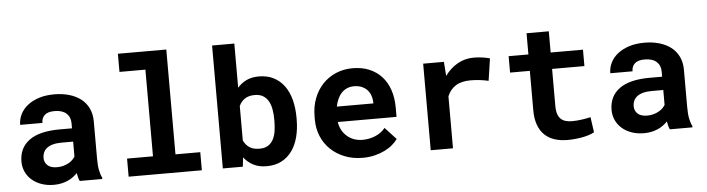

<svg xmlns="http://www.w3.org/2000/svg" viewBox="-47 -953 4295 1167"><g transform="rotate(-5 2100.5 -370.0)"><path d="M398.9 0Q394 -9.8 390.6 -22.5Q387.2 -35.2 384.8 -49.3Q373.5 -37.1 358.9 -26.4Q344.2 -15.6 326.4 -7.6Q308.6 0.5 287.1 5.1Q265.6 9.8 240.7 9.8Q200.2 9.8 166.3 -2Q132.3 -13.7 107.9 -34.7Q83.5 -55.7 69.8 -84.7Q56.2 -113.8 56.2 -147.9Q56.2 -231.4 118.4 -277.1Q180.7 -322.8 304.2 -322.8H379.9V-354Q379.9 -392.1 355 -414.3Q330.1 -436.5 283.2 -436.5Q241.7 -436.5 222.7 -418.7Q203.6 -400.9 203.6 -371.1H67.9Q67.9 -404.8 82.8 -435.1Q97.7 -465.3 126.2 -488.3Q154.8 -511.2 196 -524.7Q237.3 -538.1 290.5 -538.1Q338.4 -538.1 379.6 -526.4Q420.9 -514.6 451.2 -491.7Q481.4 -468.8 498.5 -433.8Q515.6 -398.9 515.6 -353V-126.5Q515.6 -84 521 -56.2Q526.4 -28.3 536.6 -8.3V0ZM269.5 -95.2Q290 -95.2 307.6 -100.1Q325.2 -105 339.4 -112.8Q353.5 -120.6 363.8 -130.6Q374 -140.6 379.9 -150.9V-241.7H310.5Q278.8 -241.7 256.3 -235.6Q233.9 -229.5 219.7 -218.5Q205.6 -207.5 198.7 -192.1Q191.9 -176.8 191.9 -158.7Q191.9 -131.3 211.2 -113.3Q230.5 -95.2 269.5 -95.2Z M697.3 -750H992.7V-110.4H1144V0H697.3V-110.4H855.5V-639.2H697.3Z M1745.1 -258.8Q1745.1 -199.7 1732.2 -150.4Q1719.2 -101.1 1693.4 -65.4Q1667.5 -29.8 1628.9 -10Q1590.3 9.8 1539.1 9.8Q1492.7 9.8 1458.7 -7.6Q1424.8 -24.9 1400.4 -56.2L1394 0H1272V-750H1407.7V-480.5Q1431.2 -507.8 1463.1 -522.9Q1495.1 -538.1 1538.1 -538.1Q1589.8 -538.1 1628.7 -518.1Q1667.5 -498 1693.4 -462.4Q1719.2 -426.8 1732.2 -377.2Q1745.1 -327.6 1745.1 -269ZM1609.4 -269Q1609.4 -301.3 1604.5 -330.1Q1599.6 -358.9 1587.6 -380.6Q1575.7 -402.3 1555.2 -415Q1534.7 -427.7 1503.9 -427.7Q1466.8 -427.7 1443.6 -412.1Q1420.4 -396.5 1407.7 -369.1V-158.7Q1420.4 -131.3 1443.6 -115.7Q1466.8 -100.1 1504.9 -100.1Q1535.6 -100.1 1555.7 -112.1Q1575.7 -124 1587.6 -145.3Q1599.6 -166.5 1604.5 -195.6Q1609.4 -224.6 1609.4 -258.8Z M2125.5 9.8Q2064.5 9.8 2014.6 -10.3Q1964.8 -30.3 1929.2 -64.7Q1893.6 -99.1 1874.3 -145.8Q1855 -192.4 1855 -245.6V-265.1Q1855 -325.7 1874 -375.7Q1893.1 -425.8 1927.2 -461.9Q1961.4 -498 2008.3 -518.1Q2055.2 -538.1 2110.4 -538.1Q2167.5 -538.1 2212.2 -519.3Q2256.8 -500.5 2287.8 -466.3Q2318.8 -432.1 2335 -384Q2351.1 -335.9 2351.1 -277.8V-220.2H1992.7Q1996.6 -193.4 2008.5 -171.1Q2020.5 -148.9 2039.1 -132.8Q2057.6 -116.7 2081.5 -107.9Q2105.5 -99.1 2133.8 -99.1Q2153.8 -99.1 2173.6 -103Q2193.4 -106.9 2211.4 -114.5Q2229.5 -122.1 2245.1 -133.3Q2260.7 -144.5 2272.5 -159.7L2340.3 -86.4Q2327.6 -68.4 2307.4 -51Q2287.1 -33.7 2259.5 -20.3Q2231.9 -6.8 2198.2 1.5Q2164.6 9.8 2125.5 9.8ZM2109.4 -428.2Q2086.4 -428.2 2067.4 -420.2Q2048.3 -412.1 2033.9 -397Q2019.5 -381.8 2009.8 -360.8Q2000 -339.8 1995.1 -314H2217.8V-324.7Q2216.8 -346.2 2209.5 -365.2Q2202.1 -384.3 2188.5 -398.2Q2174.8 -412.1 2155 -420.2Q2135.3 -428.2 2109.4 -428.2Z M2848.6 -538.1Q2879.4 -538.1 2905.5 -533.9Q2931.6 -529.8 2947.8 -524.9L2927.7 -389.6Q2900.9 -396 2872.8 -399.2Q2844.7 -402.3 2819.3 -402.3Q2762.2 -402.3 2727.8 -380.4Q2693.4 -358.4 2676.3 -317.4V0H2540.5V-528.3H2667L2673.3 -441.9Q2705.6 -486.8 2750.5 -512.5Q2795.4 -538.1 2848.6 -538.1Z M3318.4 -657.7V-528.3H3515.6V-428.2H3318.4V-201.2Q3318.4 -172.4 3325 -153.1Q3331.5 -133.8 3343.8 -122.3Q3356 -110.8 3373.3 -106Q3390.6 -101.1 3412.1 -101.1Q3427.7 -101.1 3444.1 -102.5Q3460.4 -104 3475.3 -106.2Q3490.2 -108.4 3503.2 -110.8Q3516.1 -113.3 3525.4 -115.7L3538.6 -22.5Q3524.4 -14.2 3505.4 -8.1Q3486.3 -2 3464.8 2Q3443.4 5.9 3420.2 8.1Q3397 10.3 3374.5 10.3Q3331.1 10.3 3295.7 -1.2Q3260.3 -12.7 3235.1 -36.9Q3210 -61 3196.3 -98.4Q3182.6 -135.7 3182.6 -188V-428.2H3062V-528.3H3182.6V-657.7Z M3999.5 0Q3994.6 -9.8 3991.2 -22.5Q3987.8 -35.2 3985.4 -49.3Q3974.1 -37.1 3959.5 -26.4Q3944.8 -15.6 3927 -7.6Q3909.2 0.5 3887.7 5.1Q3866.2 9.8 3841.3 9.8Q3800.8 9.8 3766.8 -2Q3732.9 -13.7 3708.5 -34.7Q3684.1 -55.7 3670.4 -84.7Q3656.7 -113.8 3656.7 -147.9Q3656.7 -231.4 3719 -277.1Q3781.2 -322.8 3904.8 -322.8H3980.5V-354Q3980.5 -392.1 3955.6 -414.3Q3930.7 -436.5 3883.8 -436.5Q3842.3 -436.5 3823.2 -418.7Q3804.2 -400.9 3804.2 -371.1H3668.5Q3668.5 -404.8 3683.3 -435.1Q3698.2 -465.3 3726.8 -488.3Q3755.4 -511.2 3796.6 -524.7Q3837.9 -538.1 3891.1 -538.1Q3939 -538.1 3980.2 -526.4Q4021.5 -514.6 4051.8 -491.7Q4082 -468.8 4099.1 -433.8Q4116.2 -398.9 4116.2 -353V-126.5Q4116.2 -84 4121.6 -56.2Q4127 -28.3 4137.2 -8.3V0ZM3870.1 -95.2Q3890.6 -95.2 3908.2 -100.1Q3925.8 -105 3939.9 -112.8Q3954.1 -120.6 3964.4 -130.6Q3974.6 -140.6 3980.5 -150.9V-241.7H3911.1Q3879.4 -241.7 3856.9 -235.6Q3834.5 -229.5 3820.3 -218.5Q3806.2 -207.5 3799.3 -192.1Q3792.5 -176.8 3792.5 -158.7Q3792.5 -131.3 3811.8 -113.3Q3831.1 -95.2 3870.1 -95.2Z"/></g></svg>

Font: TypoPRO Roboto Mono
Style: Bold
Weight: 700
Designer: Google
Version: Version 2.000986; 2015; ttfautohint (v1.3)